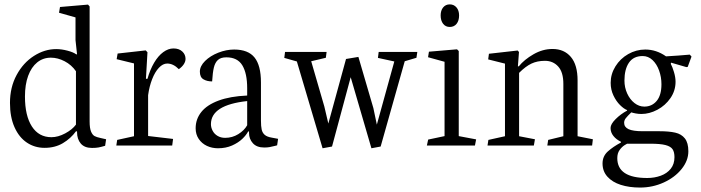

<svg xmlns="http://www.w3.org/2000/svg" viewBox="-20 -655 3153 864"><path d="M321.8 -64H326.7V-60.5Q326.7 -28.8 343.5 -9Q360.4 10.7 394 10.7Q412.1 10.7 423.6 8.5Q435.1 6.3 453.1 1L457.5 -28.3L431.6 -34.2Q415 -37.6 405.5 -42.7Q396 -47.9 389.6 -63.2Q383.3 -78.6 383.3 -108.4V-626L376 -634.3L250 -623.5L245.6 -597.7L319.8 -576.7V-474.6L326.7 -410.6H322.8Q310.5 -419.9 283.7 -427Q256.8 -434.1 232.9 -434.1Q180.7 -434.1 132.6 -403.3Q84.5 -372.6 54.7 -317.4Q24.9 -262.2 24.9 -191.9Q24.9 -127.9 45.4 -82.3Q65.9 -36.6 101.1 -13.2Q136.2 10.3 180.7 10.3Q227.5 10.3 262.9 -10.7Q298.3 -31.7 321.8 -64ZM321.8 -334.5V-94.2Q305.2 -71.8 273.2 -54.7Q241.2 -37.6 211.4 -37.6Q154.8 -37.6 123.5 -85.9Q92.3 -134.3 92.3 -220.7Q92.3 -274.4 106.7 -313.7Q121.1 -353 147.5 -374.3Q173.8 -395.5 209 -395.5Q239.7 -395.5 270.8 -379.4Q301.8 -363.3 321.8 -334.5Z M758.8 -29.8 646.5 -43V-226.6Q651.9 -266.1 664.6 -298.6Q677.2 -331.1 695.1 -350.1Q712.9 -369.1 732.4 -369.1Q759.8 -369.1 784.7 -343.8Q798.8 -353.5 806.9 -365.7Q814.9 -377.9 814.9 -390.1Q814.9 -409.7 800.3 -423.3Q785.6 -437 760.7 -437Q737.3 -437 714.6 -420.4Q691.9 -403.8 673.6 -372.8Q655.3 -341.8 643.6 -300.3H636.7L643.6 -419.9L635.7 -428.2L509.3 -414.1L504.9 -388.7L583 -369.6V-42L507.3 -25.4L503.4 0H754.9Z M1096.7 -63.5H1100.6V-56.6Q1100.6 -29.8 1117.9 -10.5Q1135.3 8.8 1168.9 8.8Q1182.1 8.8 1192.4 7.1Q1202.6 5.4 1217.3 1.5L1227.1 -1L1231.4 -30.3L1203.1 -35.6Q1181.6 -39.1 1171.1 -48.3Q1160.6 -57.6 1157.5 -72.3Q1154.3 -86.9 1154.3 -112.3V-283.7Q1154.3 -360.4 1125.5 -396.2Q1096.7 -432.1 1033.7 -432.1Q998.5 -432.1 962.4 -418Q926.3 -403.8 902.8 -380.6Q879.4 -357.4 879.4 -332.5Q879.4 -307.6 895.5 -298.1Q911.6 -288.6 934.6 -288.6Q937 -328.6 942.4 -351.1Q947.8 -373.5 960.7 -385.3Q973.6 -397 998.5 -397Q1048.8 -397 1070.6 -360.8Q1092.3 -324.7 1092.3 -257.8V-225.1Q1015.6 -221.7 963.6 -202.4Q911.6 -183.1 886 -151.1Q860.4 -119.1 860.4 -77.6Q860.4 -50.3 874.3 -29.8Q888.2 -9.3 911.1 1.5Q934.1 12.2 960.9 12.2Q996.1 12.2 1024.2 -0.2Q1052.2 -12.7 1070.3 -30Q1088.4 -47.4 1096.7 -63.5ZM1092.3 -91.3Q1079.1 -67.9 1052.2 -51.3Q1025.4 -34.7 993.2 -34.7Q973.6 -34.7 959 -43.5Q944.3 -52.2 936.8 -66.7Q929.2 -81.1 929.2 -96.2Q929.2 -182.6 1092.3 -200.2Z M1315.9 -378.4 1431.6 12.2 1474.1 4.4 1558.1 -307.6 1651.4 12.2 1692.9 4.4 1801.3 -379.4 1854 -395 1857.9 -421.4H1684.1L1680.7 -394.5L1754.4 -378.4L1675.8 -94.2L1660.2 -168.5L1592.8 -398.9L1537.1 -389.6L1457.5 -99.1L1439.5 -175.8L1380.4 -379.4L1446.3 -395L1449.7 -421.4H1262.7L1259.3 -394.5Z M2045.9 -585.4Q2045.9 -607.9 2034.2 -621.6Q2022.5 -635.3 2003.9 -635.3Q1985.4 -635.3 1974.1 -621.6Q1962.9 -607.9 1962.9 -585.4Q1962.9 -562.5 1973.9 -548.1Q1984.9 -533.7 2003.9 -533.7Q2023.4 -533.7 2034.7 -547.9Q2045.9 -562 2045.9 -585.4ZM2117.2 0 2122.6 -27.8 2044.4 -42.5V-425.3L2036.6 -433.1L1910.2 -422.4L1906.2 -397.5L1980.5 -377V-42.5L1906.7 -26.9L1900.9 0Z M2387.2 -28.3 2315.9 -42V-327.1Q2345.2 -356.4 2371.6 -368.9Q2397.9 -381.3 2432.1 -381.3Q2468.8 -381.3 2491.9 -355.7Q2515.1 -330.1 2515.1 -277.3V-42L2446.8 -25.4L2442.9 0H2644.5L2647.9 -28.3L2579.1 -42V-293Q2579.1 -363.3 2548.8 -398.9Q2518.6 -434.6 2466.3 -434.6Q2421.9 -434.6 2380.4 -410.6Q2338.9 -386.7 2314.5 -356.4H2310.5L2315.4 -420.9L2309.6 -427.7L2180.2 -413.1L2176.8 -387.7L2252.4 -368.7V-42L2177.7 -25.4L2173.8 0H2382.3Z M3077.6 25.9Q3077.6 -12.2 3062 -32Q3046.4 -51.8 3018.6 -58.1Q2990.7 -64.5 2946.8 -64.5H2871.6Q2828.6 -64.5 2808.6 -73.7Q2788.6 -83 2788.6 -102.5Q2788.6 -113.8 2796.4 -123.5Q2804.2 -133.3 2820.8 -149.4Q2827.6 -147 2840.6 -144.5Q2853.5 -142.1 2866.2 -142.1Q2902.3 -142.1 2938.2 -161.1Q2974.1 -180.2 2997.1 -213.6Q3020 -247.1 3020 -287.1Q3020 -307.1 3012.7 -331.3Q3005.4 -355.5 2998.5 -367.7L3000 -373L3068.8 -353L3074.7 -354L3091.8 -400.4L3084 -409.2Q3068.4 -407.7 3032.7 -405Q2997.1 -402.3 2977.1 -401.4Q2933.6 -432.1 2883.8 -432.1Q2842.8 -432.1 2806.9 -411.6Q2771 -391.1 2749.5 -356.4Q2728 -321.8 2728 -282.2Q2728 -251.5 2740.5 -225.3Q2752.9 -199.2 2770.3 -182.1Q2787.6 -165 2801.8 -159.7V-157.2Q2772.9 -141.6 2750.2 -118.9Q2727.5 -96.2 2727.5 -79.1Q2727.5 -59.1 2740.5 -43Q2753.4 -26.9 2774.4 -17.1V-13.7Q2739.3 4.9 2715.3 26.4Q2691.4 47.9 2691.4 80.6Q2691.4 115.7 2713.4 140.1Q2735.4 164.6 2773.4 176.8Q2811.5 189 2860.4 189Q2916.5 189 2966.6 166.3Q3016.6 143.6 3047.1 105.7Q3077.6 67.9 3077.6 25.9ZM2956.5 -275.9Q2956.5 -226.6 2935.1 -200.9Q2913.6 -175.3 2879.4 -175.3Q2855.5 -175.3 2835 -191.4Q2814.5 -207.5 2802.2 -234.6Q2790 -261.7 2790 -292.5Q2790 -343.3 2810.3 -373Q2830.6 -402.8 2872.1 -402.8Q2897 -402.8 2916.3 -384.8Q2935.5 -366.7 2946 -337.4Q2956.5 -308.1 2956.5 -275.9ZM2907.2 -8.3Q2951.7 -8.3 2974.9 -2.2Q2998 3.9 3006.6 16.6Q3015.1 29.3 3015.1 52.2Q3015.1 83.5 2998.3 104.5Q2981.4 125.5 2953.4 135.7Q2925.3 146 2892.6 146Q2757.8 146 2757.8 56.6Q2757.8 34.7 2768.1 20.3Q2778.3 5.9 2791 -2Q2803.7 -9.8 2803.7 -8.3Z"/></svg>

Font: Neuton Light
Style: Regular
Weight: 300
Designer: Brian M Zick
Foundry: Brian M Zick
Version: Version 1.560